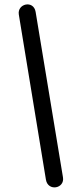

<svg xmlns="http://www.w3.org/2000/svg" viewBox="-20 -772 333 857"><path d="M64 -707 185 30C194 84 270 70 261 19L139 -719C130 -773 56 -756 64 -707Z"/></svg>

Font: SN Pro Medium
Style: Italic
Weight: 400
Italic angle: -9°
Designer: Tobias Whetton
Foundry: Supernotes
Version: Version 1.001;Glyphs 3.2 (3249)